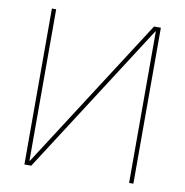

<svg xmlns="http://www.w3.org/2000/svg" viewBox="-81 -808 855 885"><g transform="rotate(10 346.0 -365.0)"><path d="M111 -21H113L569 -730H601V0H581V-709H579L123 0H91V-730H111Z"/></g></svg>

Font: M PLUS 1p Thin
Style: Regular
Weight: 250
Version: Version 1.062